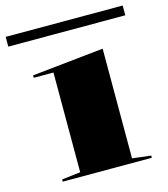

<svg xmlns="http://www.w3.org/2000/svg" viewBox="-125 -755 733 837"><g transform="rotate(-15 242.0 -337.0)"><path d="M55 0V-10L139 -20V-470H50V-481L373 -515V-20L457 -10V0ZM-22 -630V-674H506V-630Z"/></g></svg>

Font: Kalnia Expanded
Style: Regular
Weight: 400
Width: 7
Designer: Frida Medrano
Foundry: Frida Medrano
Version: Version 1.105